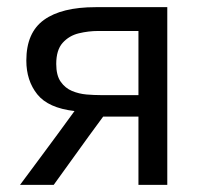

<svg xmlns="http://www.w3.org/2000/svg" viewBox="-20 -516 566 536"><path d="M36 0Q62.5 -36 89.5 -72Q116 -108 142 -143L188 -206Q114.5 -214.5 84 -252.8Q53.5 -291 53.5 -347Q53.5 -425 102.8 -460.5Q152 -496 247 -496H447V0H366.5V-190.5H268L228 -136Q203.5 -102 179 -68Q154 -33.5 130 0ZM260.5 -250.5H366.5V-429.5H254Q227 -429.5 200 -423Q173 -416.5 155 -396.5Q137 -376.5 137 -337.5Q137 -305.5 149.5 -287.8Q162 -270 181.2 -262Q200.5 -254 221.8 -252.2Q243 -250.5 260.5 -250.5Z"/></svg>

Font: Heraclito
Style: Regular
Weight: 400
Designer: Kostas Bartsokas (font) & Cristiano Sobral (main changes)
Foundry: Kostas Bartsokas (font) & Cristiano Sobral (main changes)
Version: Version 1.00;July 8, 2020;FontCreator 13.0.0.2655 64-bit